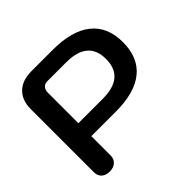

<svg xmlns="http://www.w3.org/2000/svg" viewBox="-172 -884 1078 1078"><g transform="rotate(-45 367.0 -345.0)"><path d="M56 -50V-552Q56 -622 96.5 -661Q137 -700 209 -700H378Q530 -700 609 -637Q688 -574 688 -452Q688 -330 611 -267Q534 -204 384 -204H189V-50Q189 -23 170.5 -6.5Q152 10 122 10Q92 10 74 -6Q56 -22 56 -50ZM554 -452Q554 -597 383 -597H232Q212 -597 200.5 -584Q189 -571 189 -548V-307H383Q554 -307 554 -452Z"/></g></svg>

Font: Kodchasan
Style: Bold
Weight: 700
Designer: Katatrad Aksorn Co.,Ltd.
Foundry: Cadson Demak Co.,Ltd.
Version: Version 1.000; ttfautohint (v1.6)